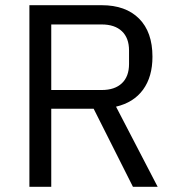

<svg xmlns="http://www.w3.org/2000/svg" viewBox="-20 -718 680 738"><path d="M93 0V-698H371Q463 -698 514.5 -646.5Q566 -595 566 -500Q566 -423 530 -373.5Q494 -324 426 -308L586 0H491L340 -300H177V0ZM177 -372H371Q421 -372 448.5 -398Q476 -424 476 -472V-524Q476 -572 448.5 -598Q421 -624 371 -624H177Z"/></svg>

Font: Anuphan
Style: Regular
Weight: 400
Designer: Mike Abbink, Paul van der Laan, Pieter van Rosmalen, Mint Tantisuwanna
Foundry: Bold Monday; Cadson Demak
Version: Version 3.002;hotconv 1.0.109;makeotfexe 2.5.65596